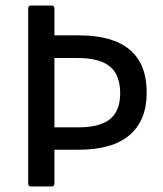

<svg xmlns="http://www.w3.org/2000/svg" viewBox="-20 -675 589 695"><path d="M92 0Q82 0 82 -11V-644Q82 -655 92 -655H167Q177 -655 177 -644V-547H265Q511 -547 511 -340Q511 -239 449 -186Q387 -133 265 -133H177V-11Q177 0 167 0ZM177 -214H263Q342 -214 378.5 -244Q415 -274 415 -337Q415 -404 377.5 -434.5Q340 -465 261 -465H177Z"/></svg>

Font: Sofia Sans Medium
Style: Regular
Weight: 500
Designer: Botio Nikoltchev, Ani Petrova
Foundry: lettersoup
Version: Version 4.101; ttfautohint (v1.8.4.7-5d5b)